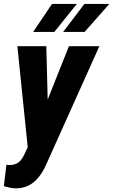

<svg xmlns="http://www.w3.org/2000/svg" viewBox="-42 -770 592 1004"><path d="M135.3 -68.4 318.4 -528.3H477.5L204.6 79.1Q193.4 106.9 178.2 131.1Q163.1 155.3 143.6 174.3Q124 193.4 98.6 204.1Q73.2 214.8 41 214.8Q24.9 214.8 9.3 211.4Q-6.3 208 -22 203.6L-8.3 91.8Q-4.9 91.8 -1.2 92.3Q2.4 92.8 5.9 92.8Q25.4 93.3 40 87.2Q54.7 81.1 65.2 69.6Q75.7 58.1 83.5 41ZM200.2 -528.3 210 -147 199.7 10.7 104.5 14.6 48.8 -528.3ZM288.1 -603 399.4 -749.5H529.8L400.4 -603ZM131.3 -603 230 -749.5H359.9L242.2 -603Z"/></svg>

Font: Roboto Condensed ExtraBold
Style: Italic
Weight: 800
Italic angle: -12°
Designer: Christian Robertson
Foundry: Google
Version: Version 3.008; 2023